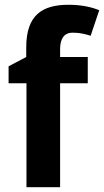

<svg xmlns="http://www.w3.org/2000/svg" viewBox="-20 -878 436 805"><path d="M348 -529V-639H232V-675C233 -715 248 -741 285 -741C315 -741 338 -735 360 -728L396 -835C366 -848 321 -858 268 -858C159 -858 90 -817 90 -679V-639L16 -600V-529H91V-93H232V-529Z"/></svg>

Font: Noto Sans Kannada UI SemiCondensed
Style: Bold
Weight: 700
Width: 4
Designer: Jelle Bosma - Monotype Design Team
Foundry: Monotype Imaging Inc.
Version: Version 2.005